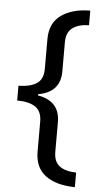

<svg xmlns="http://www.w3.org/2000/svg" viewBox="-59 -751 498 945"><g transform="rotate(5 190.0 -278.0)"><path d="M348 158Q256 157 203 118Q150 79 150 -1V-148Q150 -199 118.5 -220.5Q87 -242 28 -242V-315Q87 -316 118.5 -337Q150 -358 150 -408V-556Q150 -636 205 -675Q260 -714 348 -714V-642Q296 -641 266.5 -619Q237 -597 237 -548V-404Q237 -301 128 -282V-276Q237 -257 237 -154V-7Q237 42 266 63.5Q295 85 348 86Z"/></g></svg>

Font: Go Noto Current
Style: Regular
Weight: 400
Designer: Monotype Design Team
Foundry: Monotype Imaging Inc.
Version: Version 2.007; ttfautohint (v1.8) -l 8 -r 50 -G 200 -x 14 -D